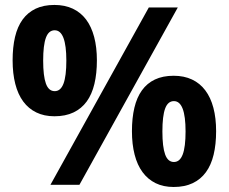

<svg xmlns="http://www.w3.org/2000/svg" viewBox="-20 -744 921 773"><path d="M153.8 -500Q153.8 -438 164.8 -407.5Q175.8 -377 200.2 -377Q224.1 -377 235.6 -407.2Q247.1 -437.5 247.1 -500Q247.1 -622.1 200.2 -622.1Q175.8 -622.1 164.8 -592Q153.8 -562 153.8 -500ZM370.1 -501Q370.1 -448.2 360.1 -406.2Q350.1 -364.3 329.1 -335.4Q308.1 -306.6 275.9 -291.3Q243.7 -275.9 199.2 -275.9Q157.7 -275.9 126.2 -291.3Q94.7 -306.6 73.5 -335.4Q52.2 -364.3 41.5 -406.2Q30.8 -448.2 30.8 -501Q30.8 -553.7 40.5 -595.2Q50.3 -636.7 71 -665.3Q91.8 -693.8 123.5 -709Q155.3 -724.1 199.2 -724.1Q241.2 -724.1 273.2 -709Q305.2 -693.8 326.7 -665.3Q348.1 -636.7 359.1 -595.2Q370.1 -553.7 370.1 -501ZM695.8 -713.9 299.8 0H183.1L579.1 -713.9ZM633.8 -214.8Q633.8 -152.8 644.8 -122.3Q655.8 -91.8 680.2 -91.8Q704.1 -91.8 715.6 -122.1Q727.1 -152.3 727.1 -214.8Q727.1 -336.9 680.2 -336.9Q655.8 -336.9 644.8 -306.9Q633.8 -276.9 633.8 -214.8ZM850.1 -215.8Q850.1 -163.1 840.1 -121.3Q830.1 -79.6 809.1 -50.8Q788.1 -22 755.9 -6.6Q723.6 8.8 679.2 8.8Q637.7 8.8 606.4 -6.6Q575.2 -22 554 -50.8Q532.7 -79.6 522 -121.3Q511.2 -163.1 511.2 -215.8Q511.2 -268.6 521 -310.1Q530.8 -351.6 551.3 -380.1Q571.8 -408.7 603.5 -423.8Q635.3 -439 679.2 -439Q721.2 -439 753.2 -423.8Q785.2 -408.7 806.6 -380.1Q828.1 -351.6 839.1 -310.1Q850.1 -268.6 850.1 -215.8Z"/></svg>

Font: Phetsarath
Style: Bold
Weight: 700
Designer: Danh Hong
Foundry: Danh Hong
Version: Version 1.01